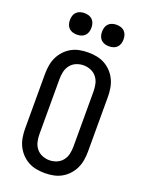

<svg xmlns="http://www.w3.org/2000/svg" viewBox="-175 -1034 849 1124"><g transform="rotate(20 250.0 -472.0)"><path d="M250 8Q223 8 196.5 3Q170 -2 146.5 -15Q123 -28 104.5 -48Q86 -68 74.5 -92Q63 -116 58.5 -143Q54 -170 54 -196V-539Q54 -565 58.5 -592Q63 -619 74.5 -643Q86 -667 104.5 -687Q123 -707 146.5 -720Q170 -733 196.5 -738Q223 -743 250 -743Q277 -743 303.5 -738Q330 -733 353.5 -720Q377 -707 395.5 -687Q414 -667 425.5 -643Q437 -619 441.5 -592Q446 -565 446 -539V-196Q446 -170 441.5 -143Q437 -116 425.5 -92Q414 -68 395.5 -48Q377 -28 353.5 -15Q330 -2 303.5 3Q277 8 250 8ZM250 -72Q273 -72 295 -81Q317 -90 331.5 -108.5Q346 -127 351 -150Q356 -173 356 -196V-539Q356 -562 351 -585Q346 -608 331.5 -626.5Q317 -645 295 -654Q273 -663 250 -663Q227 -663 205 -654Q183 -645 168.5 -626.5Q154 -608 149 -585Q144 -562 144 -539V-196Q144 -173 149 -150Q154 -127 168.5 -108.5Q183 -90 205 -81Q227 -72 250 -72ZM350 -818Q336 -818 323 -822Q310 -826 300.5 -835.5Q291 -845 287 -858Q283 -871 283 -885Q283 -899 287 -912Q291 -925 300.5 -934.5Q310 -944 323 -948Q336 -952 350 -952Q364 -952 377 -948Q390 -944 399.5 -934.5Q409 -925 413 -912Q417 -899 417 -885Q417 -871 413 -858Q409 -845 399.5 -835.5Q390 -826 377 -822Q364 -818 350 -818ZM150 -818Q136 -818 123 -822Q110 -826 100.5 -835.5Q91 -845 87 -858Q83 -871 83 -885Q83 -899 87 -912Q91 -925 100.5 -934.5Q110 -944 123 -948Q136 -952 150 -952Q164 -952 177 -948Q190 -944 199.5 -934.5Q209 -925 213 -912Q217 -899 217 -885Q217 -871 213 -858Q209 -845 199.5 -835.5Q190 -826 177 -822Q164 -818 150 -818Z"/></g></svg>

Font: Iosevka SS18 Medium
Style: Regular
Weight: 500
Monospace: yes
Designer: Belleve Invis
Foundry: Belleve Invis
Version: Version 25.1.1; ttfautohint (v1.8.4)